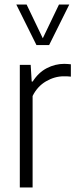

<svg xmlns="http://www.w3.org/2000/svg" viewBox="-20 -828 338 848"><path d="M67.5 0V-541.5H115.5L120 -468H124.5Q149.5 -507.5 186.5 -526.8Q223.5 -546 264 -546Q273 -546 280.5 -545.2Q288 -544.5 293 -544V-489.5Q284.5 -490.5 277.5 -490.8Q270.5 -491 261.5 -491Q221.5 -491 183.2 -468.8Q145 -446.5 124 -404V0ZM141 -629 52 -808H97.5L169 -659L240.5 -808H286L197 -629Z"/></svg>

Font: Encode Sans Cnd Lt
Style: Regular
Weight: 300
Width: 3
Designer: Multiple Designers
Foundry: Impallari Type
Version: Version 3.002; ttfautohint (v1.8.3) -l 8 -r 50 -G 200 -x 14 